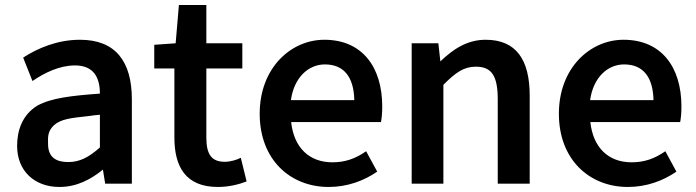

<svg xmlns="http://www.w3.org/2000/svg" viewBox="-20 -726 2765 763"><path d="M216 17C284 17 340 -12 389 -52L398 4H504V-331C504 -482 439 -568 298 -568C207 -568 129 -534 72 -497L109 -404C157 -437 217 -466 278 -466C353 -466 377 -417 377 -354C267 -346 184 -337 128 -306C68 -269 48 -207 48 -146C48 -47 117 17 216 17ZM171 -154C171 -177 167 -202 194 -228C222 -253 260 -257 334 -265C348 -267 362 -269 377 -270V-140C332 -100 296 -82 251 -82C204 -82 171 -100 171 -154Z M846 17C889 17 929 7 960 -5L937 -99C922 -91 895 -83 874 -83C821 -83 800 -112 800 -179V-454H943V-554H800V-706H691L678 -554L593 -548V-454H673V-180C673 -63 718 17 846 17Z M1286 17C1361 17 1427 -8 1479 -44L1435 -125C1392 -95 1351 -81 1301 -81C1209 -81 1148 -139 1137 -241H1494C1497 -257 1499 -277 1499 -303C1499 -460 1419 -568 1269 -568C1136 -568 1012 -456 1012 -274C1012 -91 1134 17 1286 17ZM1136 -328C1149 -420 1207 -470 1271 -470C1346 -470 1386 -421 1388 -328Z M1722 -554H1616V4H1742V-389C1791 -438 1823 -461 1871 -461C1932 -461 1958 -427 1958 -332V4H2085V-346C2085 -489 2031 -568 1910 -568C1835 -568 1779 -529 1730 -482Z M2475 17C2550 17 2616 -8 2668 -44L2624 -125C2581 -95 2540 -81 2490 -81C2398 -81 2337 -139 2326 -241H2683C2686 -257 2688 -277 2688 -303C2688 -460 2608 -568 2458 -568C2325 -568 2201 -456 2201 -274C2201 -91 2323 17 2475 17ZM2325 -328C2338 -420 2396 -470 2460 -470C2535 -470 2575 -421 2577 -328Z"/></svg>

Font: Bithumb Trading Sans Semibold
Style: Regular
Weight: 600
Designer: HamHyungwon
Foundry: Bithumb
Version: Version 1.100;Glyphs 3.1.2 (3151)